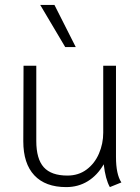

<svg xmlns="http://www.w3.org/2000/svg" viewBox="-20 -753 570 783"><path d="M75 -177 76 -485H128V-178Q128 -105 158.5 -71Q189 -37 255 -37Q300 -37 333 -61.5Q366 -86 383.5 -126.5Q401 -167 401 -212V-485H453V-113Q453 -42 475 -9L428 10Q410 -22 403 -83Q377 -38 338 -14Q299 10 250 10Q165 10 120 -38Q75 -86 75 -177ZM144 -733H202L289 -561H246Z"/></svg>

Font: Niramit ExtraLight
Style: Regular
Weight: 200
Designer: Katatrad Aksorn Co.,Ltd.
Foundry: Cadson Demak Co.,Ltd.
Version: Version 1.000; ttfautohint (v1.6)